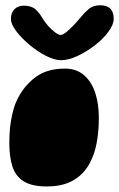

<svg xmlns="http://www.w3.org/2000/svg" viewBox="-20 -668 441 711"><path d="M154 22.5Q98 22.5 67.8 3.5Q37.5 -15.5 26 -51.5Q14.5 -87.5 14.5 -138Q14.5 -153 15.2 -167.5Q16 -182 17.2 -195.5Q18.5 -209 20.8 -221.8Q23 -234.5 25.8 -246.5Q28.5 -258.5 32 -269.8Q35.5 -281 40 -291Q62.5 -343 106.5 -378.5Q150.5 -414 220 -414Q263 -414 291 -389.8Q319 -365.5 332.5 -324.5Q346 -283.5 346 -232.5Q346 -212.5 344.8 -193.5Q343.5 -174.5 341 -157.2Q338.5 -140 334.8 -123.8Q331 -107.5 325.5 -93.2Q320 -79 313.5 -66Q307 -53 298.5 -42Q275.5 -11 239.8 5.8Q204 22.5 154 22.5ZM206 -445Q182 -445 150.2 -461.2Q118.5 -477.5 89 -502.2Q59.5 -527 40 -552.8Q20.5 -578.5 20.5 -598Q20.5 -621.5 33.8 -634.2Q47 -647 68.5 -647Q96 -647 111 -633.8Q126 -620.5 138 -599.5Q145.5 -586.5 158.2 -572.2Q171 -558 184 -548.2Q197 -538.5 204.5 -538.5Q212.5 -538.5 225.8 -549.2Q239 -560 253 -574.8Q267 -589.5 277 -602Q293 -621.5 309 -635Q325 -648.5 351 -648.5Q401 -648.5 401 -598Q401 -576.5 381.2 -550Q361.5 -523.5 330.8 -499.8Q300 -476 266.5 -460.5Q233 -445 206 -445Z"/></svg>

Font: Gluten Black
Style: Regular
Weight: 900
Designer: Tyler Finck
Foundry: Etcetera Type Company
Version: Version 1.300